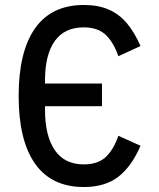

<svg xmlns="http://www.w3.org/2000/svg" viewBox="-20 -752 640 772"><path d="M55 -366Q55 -545 121.2 -638.5Q187.5 -732 317 -732Q375.5 -732 417.8 -713.2Q460 -694.5 490.2 -658.5Q520.5 -622.5 545 -567L456 -526Q435 -585.5 403 -613.8Q371 -642 317 -642Q239.5 -642 200.2 -587Q161 -532 161 -429V-416H390V-325H161V-310Q161 -206 200.2 -148.5Q239.5 -91 317 -91Q371.5 -91 403.2 -118.8Q435 -146.5 456 -206L545 -166Q509.5 -83 456 -41.5Q402.5 0 317 0Q187.5 0 121.2 -93.5Q55 -187 55 -366Z"/></svg>

Font: JuliaMono
Style: Bold
Weight: 700
Monospace: yes
Designer: cormullion
Foundry: corm
Version: Version 0.055; ttfautohint (v1.8.4)